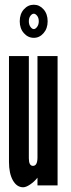

<svg xmlns="http://www.w3.org/2000/svg" viewBox="-20 -784 300 812"><path d="M78 8Q90 8 107.5 -3.8Q125 -15.5 138.5 -32.5V0H223.5V-547H138.5V-118.5Q138.5 -82.5 119.5 -82.5Q102 -82.5 102 -114.5V-547H18V-99Q18 -50.5 34.5 -21.2Q51 8 78 8ZM123 -624Q147 -624 164.2 -643.8Q181.5 -663.5 181.5 -694Q181.5 -725 164.2 -744.5Q147 -764 123 -764Q98.5 -764 81 -744.5Q63.5 -725 63.5 -694Q63.5 -663.5 81 -643.8Q98.5 -624 123 -624ZM123 -661Q115.5 -661 108.8 -670.5Q102 -680 102 -694Q102 -708.5 108.8 -717.2Q115.5 -726 123 -726Q130 -726 137 -717.2Q144 -708.5 144 -694Q144 -680 137 -670.5Q130 -661 123 -661Z"/></svg>

Font: League Gothic SemiCondensed
Style: Regular
Weight: 400
Width: 4
Designer: The League of Moveable Type
Version: Version 1.600; ttfautohint (v1.8.3)